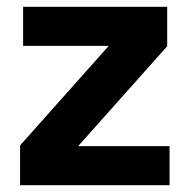

<svg xmlns="http://www.w3.org/2000/svg" viewBox="-20 -545 558 565"><path d="M39 0V-117L300 -410H48V-525H472V-409L210 -115H479V0Z"/></svg>

Font: Plexus Sans Bold
Style: Regular
Weight: 700
Version: Version 2.001;PS 002.001;hotconv 1.0.70;makeotf.lib2.5.58329